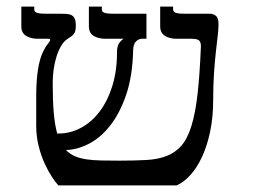

<svg xmlns="http://www.w3.org/2000/svg" viewBox="-20 -560 766 580"><path d="M333.5 -402.8Q333.5 -420.4 339.8 -429.4Q346.2 -438.5 353.5 -442.9H297.9Q277.3 -442.9 262.9 -451.7Q248.5 -460.4 248.5 -481V-540H287.6V-531.7Q287.6 -528.8 288.8 -526.4Q290 -523.9 293.7 -522.2Q297.4 -520.5 304 -519.5Q310.5 -518.6 321.3 -518.6H422.4V-442.9H408.2Q399.4 -442.9 391.1 -435.1Q382.8 -427.2 382.3 -409.2Q380.4 -329.1 360.6 -272.2Q340.8 -215.3 311.3 -178.7Q281.7 -142.1 246.8 -124.8Q211.9 -107.4 179.2 -106.9Q190.9 -94.7 206.3 -88.1Q221.7 -81.5 241.7 -78.6Q261.7 -75.7 286.4 -75.2Q311 -74.7 341.3 -74.7Q387.2 -74.7 422.4 -76.7Q457.5 -78.6 483.6 -88.9Q509.8 -99.1 528.1 -120.1Q546.4 -141.1 558.3 -179.7Q570.3 -218.3 576.9 -276.9Q583.5 -335.4 586.9 -420.4Q586.9 -433.6 580.8 -438.2Q574.7 -442.9 558.6 -442.9H513.2Q492.7 -442.9 478.3 -451.7Q463.9 -460.4 463.9 -481V-540H502.9V-531.7Q502.9 -528.8 504.2 -526.4Q505.4 -523.9 509 -522.2Q512.7 -520.5 519.3 -519.5Q525.9 -518.6 536.6 -518.6H614.3Q623.5 -518.6 631.8 -512.5Q640.1 -506.3 640.1 -486.8Q640.1 -472.7 637.7 -451.9Q635.3 -431.2 632.1 -403.1Q628.9 -375 626.5 -339.1Q624 -303.2 624 -259.3Q624 -205.6 614.7 -162.1Q605.5 -118.7 590.1 -85.7Q574.7 -52.7 554.9 -31Q535.2 -9.3 513.7 0H156.2Q147.9 -8.8 136.7 -25.9Q125.5 -43 114.7 -66.4Q104 -89.8 96.7 -118.9Q89.4 -147.9 89.4 -180.7V-269.5Q89.4 -359.9 109.4 -402.3Q116.7 -418 124.3 -427Q131.8 -436 131.8 -439.9Q131.8 -442.9 125 -442.9H93.8Q73.2 -442.9 58.8 -451.7Q44.4 -460.4 44.4 -481V-540H83.5V-531.7Q83.5 -528.8 84.7 -526.4Q85.9 -523.9 89.6 -522.2Q93.3 -520.5 99.9 -519.5Q106.4 -518.6 117.2 -518.6H157.7Q170.4 -518.6 179.9 -518.1Q189.5 -517.6 196 -514.2Q202.6 -510.7 205.8 -503.4Q209 -496.1 209 -482.4Q209 -473.6 207.8 -468Q206.5 -462.4 203.6 -458.3Q200.7 -454.1 196 -450.7Q191.4 -447.3 184.6 -442.9Q172.9 -435.5 164.3 -420.7Q155.8 -405.8 150.1 -387.2Q144.5 -368.7 141.8 -348.4Q139.2 -328.1 139.2 -310.5Q139.2 -257.3 142.3 -220.2Q145.5 -183.1 152.8 -156.7H157.2Q192.4 -156.7 224.1 -173.6Q255.9 -190.4 280.3 -222.2Q304.7 -253.9 319.1 -299.6Q333.5 -345.2 333.5 -402.8Z"/></svg>

Font: Arian AMU Serif
Style: Regular
Weight: 400
Designer: Ruben Hakobyan (Tarumian)
Foundry: Ruben Hakobyan (Tarumian)
Version: Version 1.002